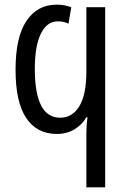

<svg xmlns="http://www.w3.org/2000/svg" viewBox="-20 -567 540 827"><path d="M352 18Q352 -32 357 -62H352Q335 -31 301.5 -10.5Q268 10 225 10Q139 10 93 -58.5Q47 -127 47 -267Q47 -407 94 -477Q141 -547 224 -547Q256 -547 287 -536L275 -465Q264 -470 254.5 -472.5Q245 -475 228 -475Q183 -475 156.5 -423Q130 -371 130 -270Q130 -60 239 -60Q292 -60 322 -110Q352 -160 352 -258V-536H433V240H352Z"/></svg>

Font: Noto Sans Mono UI Cond
Style: Regular
Weight: 400
Width: 3
Monospace: yes
Designer: Monotype Design team
Foundry: Monotype Imaging Inc.
Version: Version 1.000